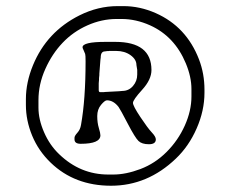

<svg xmlns="http://www.w3.org/2000/svg" viewBox="-20 -758 730 619"><path d="M422.4 -517.6V-532.7L419.9 -548.3Q419.9 -566.4 400.9 -580.1Q381.8 -593.8 354.5 -593.8H332L329.6 -593.3H325.2Q320.3 -592.3 318.4 -592.3Q304.7 -592.3 304.7 -572.3Q303.7 -567.4 303.7 -564.9L300.3 -520.5Q300.3 -518.1 300.3 -515.6L299.3 -506.3Q299.3 -503.9 299.3 -501.5L298.3 -489.7V-467.3Q298.3 -460.9 303.2 -460.9H314.9L317.4 -461.4L364.7 -463.9L374 -464.8Q395 -464.8 408.7 -480.7Q422.4 -496.6 422.4 -517.6ZM597.2 -446.8V-470.7Q597.2 -510.3 579.1 -553.7Q543 -640.6 463.9 -676.3Q418 -696.8 372.1 -696.8H356Q308.1 -696.8 262 -676.3Q215.8 -655.8 181.9 -620.1Q147.9 -584.5 126 -535.4Q104 -486.3 104 -435.1V-411.1Q104 -373 122.1 -331.5Q140.1 -290 170.9 -260.7Q238.8 -195.3 329.1 -195.3H345.2Q385.7 -195.3 432.9 -213.1Q480 -231 517.1 -268.1Q554.2 -305.2 575.7 -353Q597.2 -400.9 597.2 -446.8ZM351.6 -623Q468.3 -623 468.3 -532.2Q468.3 -501.5 438.5 -468.8Q408.7 -436 408.7 -426.3Q408.7 -416.5 432.4 -380.9Q456.1 -345.2 469.2 -331.3Q482.4 -317.4 482.4 -308.6Q482.4 -293 460 -293Q437.5 -293 426.5 -303.5Q415.5 -314 391.6 -359.9Q367.7 -405.8 362.3 -413.1Q345.7 -434.6 324.7 -434.6Q317.9 -434.6 305.7 -419.9Q293.5 -405.3 293.5 -383.8Q293.5 -362.3 298.6 -345.5Q303.7 -328.6 303.7 -321.8Q303.7 -294.4 240.2 -294.4Q220.2 -294.4 220.2 -308.6V-314Q220.2 -319.8 229.5 -330.1Q238.8 -340.3 241.2 -355.5Q255.9 -437.5 255.9 -560.5Q255.9 -580.1 254.6 -584Q253.4 -587.9 249.8 -595.5Q246.1 -603 246.1 -605.5Q246.1 -623 320.3 -623ZM359.4 -738.3H377.9Q430.7 -738.3 481.9 -715.8Q581.1 -671.9 621.6 -566.4Q639.2 -520.5 639.2 -468.8V-459Q639.2 -401.4 614 -344Q588.9 -286.6 546.9 -246.6Q455.6 -159.2 338.1 -159.2Q220.7 -159.2 143.6 -233.4Q104 -271.5 83.7 -320.6Q63.5 -369.6 63.5 -419.4V-438.5Q63.5 -492.2 86.4 -547.9Q130.9 -655.8 236.3 -708.5Q295.9 -738.3 359.4 -738.3Z"/></svg>

Font: Averia Libre Light
Style: Italic
Weight: 300
Italic angle: -8.5°
Version: Version 1.002